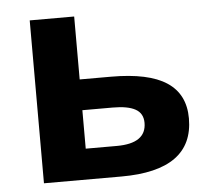

<svg xmlns="http://www.w3.org/2000/svg" viewBox="-44 -593 703 641"><g transform="rotate(-5 307.0 -273.0)"><path d="M430.2 -171.9Q430.2 -203.6 404.8 -217.8Q379.4 -231.9 329.1 -231.9H227.1V-103H331.1Q430.2 -103 430.2 -171.9ZM227.1 -335H332Q458 -335 518.6 -294.9Q579.1 -254.9 579.1 -173.8Q579.1 0 337.9 0H78.1V-545.9H227.1Z"/></g></svg>

Font: OpenSans-Bold
Style: Bold
Weight: 700
Foundry: Ascender Corporation
Version: Version 1.10